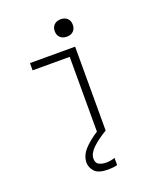

<svg xmlns="http://www.w3.org/2000/svg" viewBox="-165 -800 929 1119"><g transform="rotate(-20 300.0 -240.0)"><path d="M323 0V-475H93V-520H373V0ZM348 -591Q323 -591 307.5 -605.5Q292 -620 292 -645Q292 -670 307.5 -684.5Q323 -699 348 -699Q374 -699 389 -684.5Q404 -670 404 -645Q404 -620 389 -605.5Q374 -591 348 -591ZM309 219Q250 219 227 194Q204 169 204 138Q204 96 237 59Q270 22 329 -15L373 0Q314 36 282 67.5Q250 99 250 131Q250 159 269.5 168Q289 177 312 177Q327 177 341 174.5Q355 172 367 168V212Q354 216 339.5 217.5Q325 219 309 219Z"/></g></svg>

Font: M PLUS Code Latin 60 Light
Style: Regular
Weight: 300
Width: 7
Monospace: yes
Designer: Coji Morishita
Foundry: UNDERFOREST DESIGN
Version: Version 1.005; ttfautohint (v1.8.3)